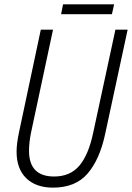

<svg xmlns="http://www.w3.org/2000/svg" viewBox="-20 -850 605 880"><path d="M223 10Q326 10 381.5 -54.5Q437 -119 462 -236L565 -714H509L407 -241Q386 -141 344 -91Q302 -41 228 -41Q113 -41 113 -159Q113 -196 122 -241L223 -714H167L67 -243Q56 -191 56 -155Q56 -76 100.5 -33Q145 10 223 10ZM260 -785 269 -830H503L493 -785Z"/></svg>

Font: Noto Sans Display SemiCondensed Light
Style: Italic
Weight: 300
Width: 4
Italic angle: -12°
Designer: Monotype Design Team
Foundry: Monotype Imaging Inc.
Version: Version 1.900